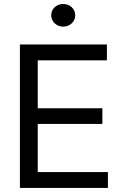

<svg xmlns="http://www.w3.org/2000/svg" viewBox="-20 -926 607 946"><path d="M78.1 -707H506.8V-628.9H166V-392.6H484.4V-315.4H166V-78.1H511.7V0H78.1ZM232.4 -850.6Q232.4 -866.2 240.2 -878.9Q248 -891.6 261.7 -898.9Q275.4 -906.2 291 -906.2Q307.6 -906.2 321.3 -898.9Q335 -891.6 342.8 -878.9Q350.6 -866.2 350.6 -850.6Q350.6 -835.9 342.8 -822.8Q335 -809.6 321.3 -802.2Q307.6 -794.9 291 -794.9Q275.4 -794.9 261.7 -802.2Q248 -809.6 240.2 -822.8Q232.4 -835.9 232.4 -850.6Z"/></svg>

Font: Pretendard Std Variable
Style: Regular
Weight: 400
Designer: Base glyphs from Inter by Rasmus Andersson; Hangeul glyphs from Noto Sans CJK(Source Han Sans) by Jang Soo-young and Kan
Foundry: Kil Hyung-jin
Version: Version 1.309;Glyphs 3.2 (3225)